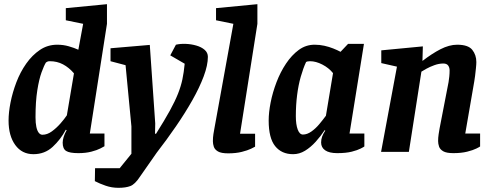

<svg xmlns="http://www.w3.org/2000/svg" viewBox="-20 -727 2360 919"><path d="M140 11Q85 11 53 -33Q21 -77 21 -150Q21 -189 30.5 -237Q40 -285 58.5 -333.5Q77 -382 105.5 -422.5Q134 -463 171 -488Q208 -513 254 -513Q283 -513 309 -505.5Q335 -498 355 -489L378 -613L295 -630V-688L492 -707V-613L410 -88H480V-27Q477 -25 460.5 -16.5Q444 -8 417 -1Q390 6 355 6Q313 6 296.5 -4.5Q280 -15 280 -44Q280 -56 284.5 -71Q289 -86 299 -104L295 -106Q270 -59 232 -24Q194 11 140 11ZM183 -82Q206 -82 228 -98Q250 -114 269 -135.5Q288 -157 300 -175L334 -376Q310 -404 281.5 -419Q253 -434 219 -434Q212 -434 208 -432.5Q204 -431 200 -428Q191 -414 179 -381Q167 -348 158.5 -294.5Q150 -241 150 -166Q150 -138 154 -119.5Q158 -101 165.5 -91.5Q173 -82 183 -82Z M547 172Q515 172 486 162Q457 152 434 140L435 78H553L609 9V-122L581 -415L509 -434V-496L697 -512L723 -136L722 -87H727Q768 -152 793 -197.5Q818 -243 832 -278.5Q846 -314 853 -347Q860 -380 864 -422L795 -462L822 -513Q843 -518 869 -517Q895 -516 919.5 -509Q944 -502 959.5 -488.5Q975 -475 975 -455Q975 -415 955 -361.5Q935 -308 900.5 -247Q866 -186 822 -122Q778 -58 730 4L649 120Q626 155 604 163.5Q582 172 547 172Z M1072 7Q1039 7 1023.5 -2Q1008 -11 1003.5 -24.5Q999 -38 999 -51Q999 -69 1001.5 -85Q1004 -101 1006 -111L1097 -613L1014 -630V-688L1212 -707V-613L1129 -87H1201V-25Q1198 -23 1181.5 -15Q1165 -7 1137 0Q1109 7 1072 7Z M1383 11Q1328 11 1297 -27.5Q1266 -66 1266 -150Q1266 -189 1275.5 -237Q1285 -285 1303.5 -333.5Q1322 -382 1349 -422.5Q1376 -463 1410 -488Q1444 -513 1486 -513Q1510 -513 1532.5 -508Q1555 -503 1575 -495Q1595 -487 1610 -479L1646 -517H1722L1653 -88H1724V-26Q1722 -24 1706.5 -16Q1691 -8 1663.5 -1Q1636 6 1594 6Q1556 6 1536.5 -7.5Q1517 -21 1517 -45Q1517 -60 1522 -73.5Q1527 -87 1537 -102L1534 -104Q1515 -75 1491 -48.5Q1467 -22 1440 -5.5Q1413 11 1383 11ZM1430 -83Q1450 -83 1470.5 -97.5Q1491 -112 1508.5 -133Q1526 -154 1540 -173L1574 -377Q1554 -402 1523 -418Q1492 -434 1464 -434Q1457 -434 1452.5 -433Q1448 -432 1445 -430Q1431 -400 1419.5 -359.5Q1408 -319 1402 -271Q1396 -223 1396 -171Q1396 -131 1405 -107Q1414 -83 1430 -83Z M2150 6Q2117 6 2101.5 -3Q2086 -12 2081.5 -25.5Q2077 -39 2077 -52Q2077 -68 2079.5 -84.5Q2082 -101 2084 -112L2127 -334Q2129 -347 2130.5 -360.5Q2132 -374 2132 -390Q2132 -404 2125 -413.5Q2118 -423 2102 -423Q2081 -423 2059 -415Q2037 -407 2020 -397.5Q2003 -388 1997 -384L1937 0H1804L1880 -408L1805 -425V-486L2004 -505L2002 -436H2003Q2025 -453 2046.5 -467Q2068 -481 2088.5 -491.5Q2109 -502 2129 -507.5Q2149 -513 2168 -513Q2221 -513 2240.5 -488.5Q2260 -464 2260 -430Q2260 -419 2258 -400Q2256 -381 2254 -364Q2252 -347 2250 -337L2207 -88H2278V-26Q2276 -24 2260 -16Q2244 -8 2216 -1Q2188 6 2150 6Z"/></svg>

Font: Faustina
Style: Bold Italic
Weight: 700
Italic angle: -8°
Designer: Alfonso Garcia
Foundry: http://www.omnibus-type.com
Version: Version 1.200